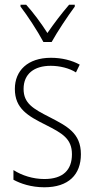

<svg xmlns="http://www.w3.org/2000/svg" viewBox="-20 -784 401 814"><path d="M164 -606H199C224 -651 266 -714 297 -756V-764H273C238 -723 210 -686 181 -644C155 -685 120 -732 91 -764H67V-756C95 -720 139 -653 164 -606ZM323 -130C323 -220 264 -249 191 -287C120 -323 80 -346 80 -407C80 -471 125 -505 195 -505C233 -505 274 -495 302 -477L318 -510C285 -528 243 -539 196 -539C97 -539 43 -484 43 -407C43 -323 99 -292 175 -254C244 -219 285 -196 285 -130C285 -64 248 -25 168 -25C120 -25 73 -40 37 -63V-22C66 -6 112 10 168 10C271 10 323 -44 323 -130Z"/></svg>

Font: Noto Sans Hebrew Condensed ExtraLight
Style: Regular
Weight: 200
Width: 3
Designer: Monotype Design Team
Foundry: Monotype Imaging Inc.
Version: Version 2.004